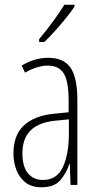

<svg xmlns="http://www.w3.org/2000/svg" viewBox="-20 -784 416 814"><path d="M184 -539Q250 -539 279 -497Q308 -455 308 -359V0H279L276 -89H274Q262 -51 236 -20.5Q210 10 156 10Q114 10 88 -10.5Q62 -31 49.5 -63.5Q37 -96 37 -133Q37 -212 82 -253Q127 -294 210 -302L271 -308V-356Q271 -440 250 -473Q229 -506 182 -506Q163 -506 138.5 -499Q114 -492 86 -476L72 -506Q126 -539 184 -539ZM212 -272Q75 -258 75 -134Q75 -79 98 -50Q121 -21 162 -21Q221 -21 246.5 -75.5Q272 -130 272 -218V-278ZM296 -756Q280 -732 257.5 -704.5Q235 -677 211 -650.5Q187 -624 168 -606H146V-618Q179 -658 204 -692Q229 -726 253 -764H296Z"/></svg>

Font: Noto Sans Arabic ExtCond ExtLt
Style: Regular
Weight: 200
Width: 2
Designer: Monotype Design Team, Nadine Chahine, Nizar Qandah and Khaled Hosny
Foundry: Monotype Imaging Inc.
Version: Version 2.012; ttfautohint (v1.8.4.7-5d5b)